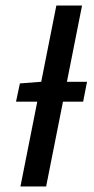

<svg xmlns="http://www.w3.org/2000/svg" viewBox="-20 -675 341 695"><path d="M38 -307 52 -373 129 -379H295L281 -307ZM54 0 184 -655H277L147 0Z"/></svg>

Font: Source Sans 3 ExtraLight Medium
Style: Italic
Weight: 500
Italic angle: -11°
Version: Version 3.052;hotconv 1.1.0;makeotfexe 2.6.0